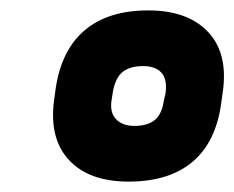

<svg xmlns="http://www.w3.org/2000/svg" viewBox="-20 -715 450 369"><path d="M227 -366Q151 -366 112.5 -407.5Q74 -449 84 -523L87 -545Q98 -619 143 -657Q188 -695 265 -695Q341 -695 380 -653.5Q419 -612 408 -537L405 -516Q395 -442 350 -404Q305 -366 227 -366ZM238 -473Q263 -473 277 -484Q291 -495 295 -522L298 -535Q302 -562 290.5 -575Q279 -588 255 -588Q230 -588 216 -577Q202 -566 197 -539L195 -526Q190 -500 202.5 -486.5Q215 -473 238 -473Z"/></svg>

Font: Sofia Sans Black
Style: Italic
Weight: 900
Italic angle: -9°
Version: Version 4.100-B